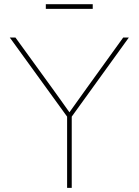

<svg xmlns="http://www.w3.org/2000/svg" viewBox="-20 -909 671 929"><path d="M304.7 0V-344.7L27.3 -727.5H54.7L231 -484.4Q253.9 -453.1 275.9 -421.9Q297.9 -390.6 320.3 -359.4H311.5Q334 -390.6 356.2 -421.9Q378.4 -453.1 400.9 -484.4L576.2 -727.5H603.5L327.1 -344.7V0ZM428.7 -888.7V-866.2H201.7V-888.7Z"/></svg>

Font: Inter 18pt Thin
Style: Regular
Weight: 250
Designer: Rasmus Andersson
Foundry: rsms
Version: Version 4.001;git-66647c0bb